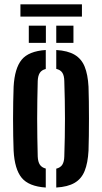

<svg xmlns="http://www.w3.org/2000/svg" viewBox="-20 -832 458 860"><path d="M41 -157Q40 -185.5 39.2 -222.5Q38.5 -259.5 38.5 -299Q38.5 -338.5 39.2 -376Q40 -413.5 41 -443.5Q45.5 -526 77 -564.5Q108.5 -603 185 -608V-523Q166.5 -518.5 158.2 -505.5Q150 -492.5 149 -469.5Q148 -425.5 147.2 -383.5Q146.5 -341.5 146.5 -300Q146.5 -258.5 147.2 -216.5Q148 -174.5 149 -131Q150 -107.5 158.5 -94.5Q167 -81.5 185 -77V8Q109 3 77.2 -35.5Q45.5 -74 41 -157ZM232 8V-76.5Q250.5 -81 259 -94.2Q267.5 -107.5 268 -131Q269.5 -175 270.2 -217Q271 -259 271 -300.5Q271 -342 270.2 -383.8Q269.5 -425.5 268 -469.5Q267.5 -493.5 259.2 -506.2Q251 -519 232 -523.5V-608Q283.5 -605 314.2 -586.8Q345 -568.5 359.2 -533.5Q373.5 -498.5 376.5 -443.5Q377.5 -414.5 378 -377.8Q378.5 -341 378.5 -301.2Q378.5 -261.5 378 -224.2Q377.5 -187 376.5 -157Q373.5 -102 359.2 -66.5Q345 -31 314.2 -13Q283.5 5 232 8ZM232 -640V-717H309V-640ZM109 -640V-717H185.5V-640ZM71.5 -812.5H347V-757.5H71.5Z"/></svg>

Font: Big Shoulders Stencil Display Thin
Style: Bold
Weight: 700
Version: Version 2.001